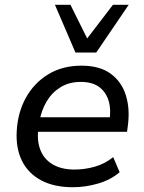

<svg xmlns="http://www.w3.org/2000/svg" viewBox="-20 -775 603 804"><path d="M285 9Q207 9 153 -19.5Q99 -48 72.5 -100.5Q46 -153 50 -225Q54 -303 88 -365Q122 -427 181.5 -463.5Q241 -500 321 -500Q398 -500 444 -466Q490 -432 507.5 -374.5Q525 -317 515 -246L512 -223H122L131 -284H458L438 -268Q446 -316 435 -352.5Q424 -389 395.5 -410.5Q367 -432 318 -432Q269 -432 233 -409.5Q197 -387 175.5 -350.5Q154 -314 146 -271L142 -247Q133 -191 148 -150Q163 -109 200 -87Q237 -65 292 -65Q335 -65 377 -77Q419 -89 454 -117L481 -54Q444 -22 391 -6.5Q338 9 285 9ZM296 -555 210 -755H275L345 -614L453 -755H519L383 -555Z"/></svg>

Font: Nunito Sans 10pt Medium
Style: Italic
Weight: 500
Italic angle: -9°
Designer: Vernon Adams
Foundry: Vernon Adams
Version: Version 3.101;gftools[0.9.27]